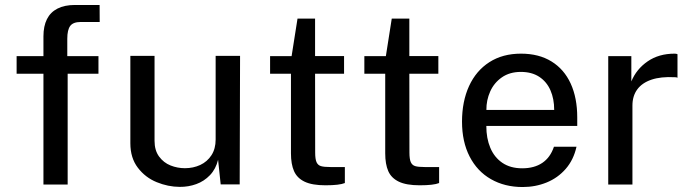

<svg xmlns="http://www.w3.org/2000/svg" viewBox="-20 -743 2790 773"><path d="M376.4 -446.2H252.4V0H154.9V-446.2H46.9V-517H154.9V-596.6Q154.9 -637.7 169 -665.9Q183.2 -694.1 211.6 -708.5Q240.1 -723 281.8 -723H381L381.4 -654.5H305.1Q274.6 -654.5 262.7 -638.6Q250.9 -622.7 250.9 -587V-517H376.4Z M504.8 -166.1V-518.2H602.2V-176.2Q602.2 -137.5 620.5 -112.7Q638.8 -87.9 666.7 -76.8Q694.5 -65.8 724.4 -65.8Q757.8 -65.8 786.1 -78.8Q814.3 -91.9 831.3 -118Q848.2 -144.1 848.2 -181.2V-518.2H946.5L945 -0.6H868.5L858 -99.8Q849 -62.6 825.4 -37.9Q801.8 -13.2 770.2 -1.8Q738.7 9.7 703.2 9.4Q656.4 9.1 610.8 -9.6Q565.2 -28.2 535 -67.7Q504.8 -107.1 504.8 -166.1Z M1248.5 -446.2 1248.9 -129.1Q1248.9 -102.2 1254.4 -90Q1260 -77.8 1272.2 -74.2Q1284.4 -70.5 1310.5 -70.5H1368.4V-6.1Q1346.4 3 1290.4 3Q1236.8 3 1206.4 -11.5Q1176.1 -26 1163.8 -54Q1151.4 -82 1151.4 -125.8V-446.2H1067.4V-517H1154L1177.8 -668H1248.5V-517.4H1365.2V-446.2Z M1628 -446.2 1628.4 -129.1Q1628.4 -102.2 1633.9 -90Q1639.5 -77.8 1651.7 -74.2Q1663.9 -70.5 1690 -70.5H1747.9V-6.1Q1725.9 3 1669.9 3Q1616.2 3 1585.9 -11.5Q1555.6 -26 1543.2 -54Q1530.9 -82 1530.9 -125.8V-446.2H1446.9V-517H1533.5L1557.2 -668H1628V-517.4H1744.8V-446.2Z M2082.4 -65.4Q2130.9 -65.4 2163.3 -87.2Q2195.6 -108.9 2210.2 -152.2H2301Q2289.4 -99.6 2257.6 -63.1Q2225.8 -26.6 2180.7 -8.3Q2135.7 10 2084.2 10Q2011.9 10 1956.6 -21.7Q1901.2 -53.3 1870.7 -112.8Q1840.1 -172.3 1840.1 -253.2Q1840.1 -334.5 1868.4 -396.5Q1896.8 -458.4 1950.2 -492.7Q2003.6 -527 2077.5 -527Q2149.5 -527 2200.3 -495.6Q2251.2 -464.2 2277.6 -406.6Q2304 -348.9 2304 -270.2V-235.9H1938Q1937.8 -186.5 1954 -148Q1970.1 -109.5 2002.6 -87.4Q2035.1 -65.4 2082.4 -65.4ZM2211.2 -300.5Q2211.2 -344.9 2196.2 -379.3Q2181.2 -413.8 2151.1 -433.7Q2121 -453.5 2076.9 -453.5Q2032.1 -453.5 2000.6 -431.6Q1969.2 -409.8 1953.6 -374.8Q1937.9 -339.8 1938.2 -300.5Z M2428.8 -517H2521.8V-415.2Q2542.2 -464.8 2587.4 -495.9Q2632.6 -527 2695.8 -527Q2699.5 -527 2702.3 -526.5Q2705.2 -526.1 2707.6 -524.8V-429.9Q2704.2 -431.6 2701.3 -431.9L2696.1 -432.1Q2640.6 -435.1 2602.7 -422.2Q2564.8 -409.3 2545.5 -382.8Q2526.2 -356.4 2526.2 -318V0H2428.8Z"/></svg>

Font: Public Sans VF
Style: Regular
Weight: 400
Designer: Pablo Impallari, Rodrigo Fuenzalida (Modified by Dan O. Williams and USWDS)
Version: Version 1.003